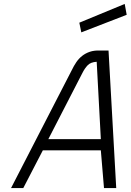

<svg xmlns="http://www.w3.org/2000/svg" viewBox="-20 -953 662 973"><path d="M612 -933 622 -878 392 -789 382 -838ZM344 -598Q354 -619 366.5 -637.5Q379 -656 396 -669.5Q413 -683 435 -690.5Q457 -698 486 -697H530L569 0H507L491 -191H197L98 0H36ZM225 -248H491L470 -640Q439 -638 424 -622Q409 -606 398 -584Z"/></svg>

Font: Panefresco 250wt
Style: Italic
Weight: 300
Version: Version 1.000